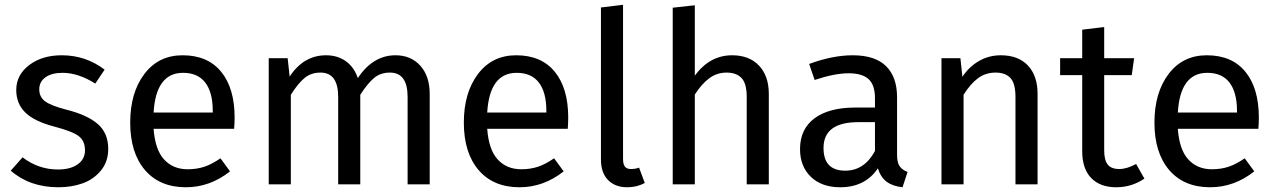

<svg xmlns="http://www.w3.org/2000/svg" viewBox="-20 -770 5329 802"><path d="M237.8 -539.1Q338.4 -539.1 417 -479L377.9 -420.9Q307.1 -465.8 241.2 -465.8Q196.3 -465.8 170.2 -447.3Q144 -428.7 144 -397Q144 -364.7 168.5 -346.7Q192.9 -328.6 256.8 -312Q344.7 -290 388.4 -252Q432.1 -213.9 432.1 -147.9Q432.1 -95.2 401.9 -58.1Q371.6 -21 325.7 -4.4Q279.8 12.2 224.1 12.2Q104.5 12.2 24.9 -57.1L74.2 -112.8Q140.6 -62 222.2 -62Q273.9 -62 304.4 -83.5Q335 -105 335 -142.1Q335 -181.2 309.1 -201.2Q283.2 -221.2 207 -241.2Q123 -263.2 85.4 -300.3Q47.9 -337.4 47.9 -394Q47.9 -457 101.8 -498Q155.8 -539.1 237.8 -539.1Z M960 -278.8Q960 -256.3 958 -231.9H621.6Q627.9 -144.5 665.5 -103.8Q703.1 -63 763.7 -63Q802.2 -63 834.2 -73.7Q866.2 -84.5 900.9 -108.9L940.9 -54.2Q856.9 12.2 756.8 12.2Q647 12.2 585.4 -59.8Q523.9 -131.8 523.9 -257.8Q523.9 -382.8 583 -460.9Q642.1 -539.1 742.7 -539.1Q847.7 -539.1 903.8 -470.2Q960 -401.4 960 -278.8ZM868.7 -299.8V-306.2Q868.7 -384.3 837.4 -425Q806.2 -465.8 744.6 -465.8Q631.3 -465.8 621.6 -299.8Z M1631.8 -539.1Q1696.8 -539.1 1735.8 -495.4Q1774.9 -451.7 1774.9 -377.9V0H1682.6V-365.2Q1682.6 -466.8 1608.9 -466.8Q1569.3 -466.8 1542.5 -444.3Q1515.6 -421.9 1484.9 -374V0H1392.6V-365.2Q1392.6 -466.8 1318.8 -466.8Q1279.3 -466.8 1252 -444.1Q1224.6 -421.4 1194.8 -374V0H1102.5V-526.9H1181.6L1189.9 -450.2Q1248.5 -539.1 1341.8 -539.1Q1390.1 -539.1 1424.8 -514.2Q1459.5 -489.3 1474.6 -443.8Q1538.1 -539.1 1631.8 -539.1Z M2353.5 -278.8Q2353.5 -256.3 2351.6 -231.9H2015.1Q2021.5 -144.5 2059.1 -103.8Q2096.7 -63 2157.2 -63Q2195.8 -63 2227.8 -73.7Q2259.8 -84.5 2294.4 -108.9L2334.5 -54.2Q2250.5 12.2 2150.4 12.2Q2040.5 12.2 1979 -59.8Q1917.5 -131.8 1917.5 -257.8Q1917.5 -382.8 1976.6 -460.9Q2035.6 -539.1 2136.2 -539.1Q2241.2 -539.1 2297.4 -470.2Q2353.5 -401.4 2353.5 -278.8ZM2262.2 -299.8V-306.2Q2262.2 -384.3 2231 -425Q2199.7 -465.8 2138.2 -465.8Q2024.9 -465.8 2015.1 -299.8Z M2600.1 12.2Q2549.3 12.2 2519.8 -18.1Q2490.2 -48.3 2490.2 -104V-738.8L2582.5 -750V-106Q2582.5 -84.5 2590.1 -74.2Q2597.7 -64 2615.2 -64Q2634.8 -64 2649.4 -69.8L2673.3 -5.9Q2641.1 12.2 2600.1 12.2Z M3038.1 -539.1Q3109.9 -539.1 3150.6 -495.8Q3191.4 -452.6 3191.4 -377.9V0H3099.1V-365.2Q3099.1 -421.4 3077.4 -444.1Q3055.7 -466.8 3015.1 -466.8Q2974.6 -466.8 2942.6 -443.1Q2910.6 -419.4 2882.3 -375V0H2790V-737.8L2882.3 -748V-454.1Q2944.8 -539.1 3038.1 -539.1Z M3727.1 -123Q3727.1 -90.8 3738 -75.4Q3749 -60.1 3771 -51.8L3750 12.2Q3709 7.8 3683.8 -10.7Q3658.7 -29.3 3647 -66.9Q3593.8 12.2 3489.7 12.2Q3412.1 12.2 3366.9 -31.5Q3321.8 -75.2 3321.8 -147Q3321.8 -231 3382.3 -275.9Q3442.9 -320.8 3553.7 -320.8H3634.8V-359.9Q3634.8 -415.5 3607.9 -439.7Q3581.1 -463.9 3524.9 -463.9Q3466.3 -463.9 3382.8 -436L3359.9 -502.9Q3458 -539.1 3542 -539.1Q3635.3 -539.1 3681.2 -493.7Q3727.1 -448.2 3727.1 -363.8ZM3510.7 -57.1Q3590.3 -57.1 3634.8 -139.2V-259.8H3565.9Q3419.9 -259.8 3419.9 -151.9Q3419.9 -57.1 3510.7 -57.1Z M4160.6 -539.1Q4233.4 -539.1 4273.7 -496.3Q4314 -453.6 4314 -377.9V0H4221.7V-365.2Q4221.7 -421.4 4200.7 -444.1Q4179.7 -466.8 4138.7 -466.8Q4096.7 -466.8 4064.9 -443.1Q4033.2 -419.4 4004.9 -374V0H3912.6V-526.9H3991.7L4000 -449.2Q4027.8 -491.2 4069.1 -515.1Q4110.4 -539.1 4160.6 -539.1Z M4725.6 -85 4760.3 -23.9Q4707 12.2 4642.6 12.2Q4575.2 12.2 4537.8 -26.6Q4500.5 -65.4 4500.5 -138.2V-456.1H4408.2V-526.9H4500.5V-646L4592.3 -657.2V-526.9H4717.3L4707.5 -456.1H4592.3V-142.1Q4592.3 -101.6 4606.9 -82.8Q4621.6 -64 4655.3 -64Q4687 -64 4725.6 -85Z M5238.3 -278.8Q5238.3 -256.3 5236.3 -231.9H4899.9Q4906.2 -144.5 4943.8 -103.8Q4981.4 -63 5042 -63Q5080.6 -63 5112.5 -73.7Q5144.5 -84.5 5179.2 -108.9L5219.2 -54.2Q5135.3 12.2 5035.2 12.2Q4925.3 12.2 4863.8 -59.8Q4802.2 -131.8 4802.2 -257.8Q4802.2 -382.8 4861.3 -460.9Q4920.4 -539.1 5021 -539.1Q5126 -539.1 5182.1 -470.2Q5238.3 -401.4 5238.3 -278.8ZM5147 -299.8V-306.2Q5147 -384.3 5115.7 -425Q5084.5 -465.8 5022.9 -465.8Q4909.7 -465.8 4899.9 -299.8Z"/></svg>

Font: FiraGO
Style: Regular
Weight: 400
Designer: bBox Type
Foundry: bBox Type GmbH
Version: Version 1.001;PS 001.001;hotconv 1.0.88;makeotf.lib2.5.64775